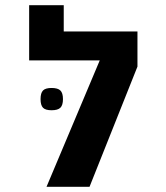

<svg xmlns="http://www.w3.org/2000/svg" viewBox="-20 -721 640 741"><path d="M510.5 -599.5V-464L325.5 0H159.5L365 -488H92.5V-701H226V-599.5ZM136.5 -338.5Q136.5 -362 146 -371.8Q155.5 -381.5 179 -381.5Q203 -381.5 213 -371.8Q223 -362 223 -338.5Q223 -315 213 -305.2Q203 -295.5 179 -295.5Q155.5 -295.5 146 -305.2Q136.5 -315 136.5 -338.5Z"/></svg>

Font: JuliaMono SemiBold
Style: Regular
Weight: 600
Monospace: yes
Designer: cormullion
Foundry: corm
Version: Version 0.055; ttfautohint (v1.8.4)